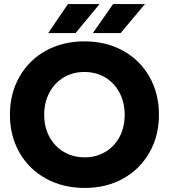

<svg xmlns="http://www.w3.org/2000/svg" viewBox="-20 -915 833 947"><path d="M29 -349Q29 -454 76 -536.5Q123 -619 206.5 -665Q290 -711 396 -711Q503 -711 586.5 -665Q670 -619 717 -536.5Q764 -454 764 -349Q764 -245 717 -162.5Q670 -80 587 -34Q504 12 398 12Q291 12 207 -34Q123 -80 76 -162.5Q29 -245 29 -349ZM398 -139Q455 -139 500 -166Q545 -193 570 -240.5Q595 -288 595 -349Q595 -410 569.5 -458Q544 -506 499 -533Q454 -560 396 -560Q339 -560 294 -533Q249 -506 223.5 -458Q198 -410 198 -349Q198 -288 223.5 -240.5Q249 -193 294.5 -166Q340 -139 398 -139ZM538 -895H695L575 -752H438ZM315 -895H471L353 -752H218Z"/></svg>

Font: Oak Sans ExtraBold
Style: Regular
Weight: 800
Designer: Erik Kennedy, Walven
Foundry: Erik Kennedy, Walven
Version: Version 1.000